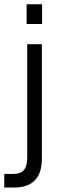

<svg xmlns="http://www.w3.org/2000/svg" viewBox="-50 -710 296 883"><path d="M72.3 -690.4H143.6V-599.6H72.3ZM-30.3 89.8H10.7Q44.9 89.8 59.6 72.3Q75.2 53.7 75.2 14.6V-506.8H142.6V18.6Q142.6 85.9 111.3 118.2Q79.1 152.3 17.6 152.3H-30.3Z"/></svg>

Font: Altinn-DIN
Style: Regular
Weight: 400
Designer: Charles Nix
Foundry: Altinn
Version: Version 2.00